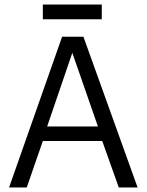

<svg xmlns="http://www.w3.org/2000/svg" viewBox="-20 -827 647 847"><path d="M98 0H20L254 -665H348L587 0H504L431 -205H169ZM299 -594 188 -269H412Q412 -269 299 -594ZM169 -742V-807H429V-742Z"/></svg>

Font: BreeCF
Style: Light
Weight: 300
Designer: Veronika Burian, Jos Scaglione
Foundry: TypeTogether
Version: Version 0.0.2